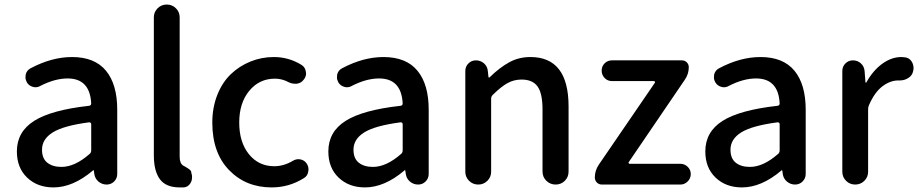

<svg xmlns="http://www.w3.org/2000/svg" viewBox="-20 -817 4070 850"><path d="M216.8 12.7Q145.5 12.7 100.1 -30.8Q54.7 -74.2 54.7 -146.5Q54.7 -233.4 130.9 -281.7Q207 -330.1 374 -348.6Q383.8 -349.6 383.8 -359.4Q377.9 -469.7 279.3 -469.7Q222.7 -469.7 158.2 -436.5Q148.4 -430.7 136.7 -430.7Q130.9 -430.7 125 -432.6Q107.4 -437.5 98.6 -453.1Q92.8 -463.9 92.8 -474.6Q92.8 -481.4 93.8 -487.3Q98.6 -505.9 115.2 -514.6Q209 -564.5 298.8 -564.5Q399.4 -564.5 449.2 -503.9Q499 -443.4 499 -331.1V-46.9Q499 -27.3 485.4 -13.7Q471.7 0 452.1 0Q431.6 0 416 -13.2Q400.4 -26.4 397.5 -46.9L395.5 -61.5Q394.5 -63.5 393.1 -63.5Q391.6 -63.5 390.6 -61.5Q302.7 12.7 216.8 12.7ZM252 -78.1Q311.5 -78.1 377 -135.7Q383.8 -141.6 383.8 -151.4V-267.6Q383.8 -271.5 380.9 -273.4Q378.9 -275.4 376 -275.4Q375 -275.4 374 -275.4Q261.7 -260.7 213.9 -231Q166 -201.2 166 -154.3Q166 -115.2 189.5 -96.7Q212.9 -78.1 252 -78.1Z M775.4 12.7Q714.8 12.7 688 -23.4Q661.1 -59.6 661.1 -128.9V-740.2Q661.1 -763.7 677.7 -780.3Q694.3 -796.9 718.3 -796.9Q742.2 -796.9 758.8 -780.3Q775.4 -763.7 775.4 -740.2V-123Q775.4 -93.8 791 -84Q793 -83 799.8 -79.1Q806.6 -75.2 809.6 -73.2Q812.5 -71.3 817.4 -67.9Q822.3 -64.5 824.7 -60.5Q827.1 -56.6 827.1 -51.8L830.1 -39.1Q830.1 -35.2 830.1 -30.3Q830.1 -16.6 822.3 -4.9Q812.5 10.7 793.9 12.7Q785.2 12.7 775.4 12.7Z M1182.6 12.7Q1068.4 12.7 994.1 -64Q919.9 -140.6 919.9 -274.4Q919.9 -340.8 941.9 -396.5Q963.9 -452.1 1001.5 -488.3Q1039.1 -524.4 1088.4 -544.4Q1137.7 -564.5 1192.4 -564.5Q1258.8 -564.5 1315.4 -529.3Q1332 -518.6 1334 -499Q1335 -496.1 1335 -492.2Q1335 -476.6 1324.2 -463.9Q1313.5 -449.2 1293.9 -446.3Q1290 -446.3 1286.1 -446.3Q1271.5 -446.3 1257.8 -453.1Q1228.5 -468.8 1197.3 -468.8Q1127.9 -468.8 1083.5 -415Q1039.1 -361.3 1039.1 -274.4Q1039.1 -187.5 1082 -134.3Q1125 -81.1 1194.3 -81.1Q1236.3 -81.1 1277.3 -105.5Q1289.1 -112.3 1301.8 -112.3Q1305.7 -112.3 1310.5 -111.3Q1328.1 -107.4 1337.9 -92.8Q1345.7 -81.1 1345.7 -66.4Q1345.7 -62.5 1344.7 -57.6Q1341.8 -38.1 1325.2 -28.3Q1259.8 12.7 1182.6 12.7Z M1595.7 12.7Q1524.4 12.7 1479 -30.8Q1433.6 -74.2 1433.6 -146.5Q1433.6 -233.4 1509.8 -281.7Q1585.9 -330.1 1752.9 -348.6Q1762.7 -349.6 1762.7 -359.4Q1756.8 -469.7 1658.2 -469.7Q1601.6 -469.7 1537.1 -436.5Q1527.3 -430.7 1515.6 -430.7Q1509.8 -430.7 1503.9 -432.6Q1486.3 -437.5 1477.5 -453.1Q1471.7 -463.9 1471.7 -474.6Q1471.7 -481.4 1472.7 -487.3Q1477.5 -505.9 1494.1 -514.6Q1587.9 -564.5 1677.7 -564.5Q1778.3 -564.5 1828.1 -503.9Q1877.9 -443.4 1877.9 -331.1V-46.9Q1877.9 -27.3 1864.3 -13.7Q1850.6 0 1831.1 0Q1810.5 0 1794.9 -13.2Q1779.3 -26.4 1776.4 -46.9L1774.4 -61.5Q1773.4 -63.5 1772 -63.5Q1770.5 -63.5 1769.5 -61.5Q1681.6 12.7 1595.7 12.7ZM1630.9 -78.1Q1690.4 -78.1 1755.9 -135.7Q1762.7 -141.6 1762.7 -151.4V-267.6Q1762.7 -271.5 1759.8 -273.4Q1757.8 -275.4 1754.9 -275.4Q1753.9 -275.4 1752.9 -275.4Q1640.6 -260.7 1592.8 -231Q1544.9 -201.2 1544.9 -154.3Q1544.9 -115.2 1568.4 -96.7Q1591.8 -78.1 1630.9 -78.1Z M2040 -56.6V-502.9Q2040 -522.5 2053.7 -536.1Q2067.4 -549.8 2086.9 -549.8Q2107.4 -549.8 2122.6 -536.6Q2137.7 -523.4 2139.6 -502.9L2142.6 -475.6Q2143.6 -473.6 2145 -473.6Q2146.5 -473.6 2147.5 -474.6Q2191.4 -517.6 2233.9 -541Q2276.4 -564.5 2328.1 -564.5Q2497.1 -564.5 2497.1 -345.7V-57.6Q2497.1 -33.2 2480.5 -16.6Q2463.9 0 2439.9 0Q2416 0 2398.9 -16.6Q2381.8 -33.2 2381.8 -57.6V-332Q2381.8 -403.3 2359.9 -434.1Q2337.9 -464.8 2289.1 -464.8Q2254.9 -464.8 2226.1 -448.7Q2197.3 -432.6 2161.1 -396.5Q2154.3 -389.6 2154.3 -379.9V-56.6Q2154.3 -33.2 2137.7 -16.6Q2121.1 0 2097.2 0Q2073.2 0 2056.6 -16.6Q2040 -33.2 2040 -56.6Z M2644.5 0Q2630.9 0 2622.1 -9.3Q2613.3 -18.6 2613.3 -31.2Q2613.3 -61.5 2630.9 -87.9L2878.9 -450.2Q2880.9 -452.1 2879.4 -455.1Q2877.9 -458 2874 -458H2689.5Q2669.9 -458 2656.7 -471.7Q2643.6 -485.4 2643.6 -504.4Q2643.6 -523.4 2656.7 -536.6Q2669.9 -549.8 2689.5 -549.8H2999Q3011.7 -549.8 3020.5 -541Q3029.3 -532.2 3029.3 -519.5Q3029.3 -489.3 3011.7 -463.9L2763.7 -99.6Q2761.7 -97.7 2763.2 -94.7Q2764.6 -91.8 2767.6 -91.8H2992.2Q3010.7 -91.8 3024.4 -78.6Q3038.1 -65.4 3038.1 -46.4Q3038.1 -27.3 3024.4 -13.7Q3010.7 0 2992.2 0Z M3264.6 12.7Q3193.4 12.7 3147.9 -30.8Q3102.5 -74.2 3102.5 -146.5Q3102.5 -233.4 3178.7 -281.7Q3254.9 -330.1 3421.9 -348.6Q3431.6 -349.6 3431.6 -359.4Q3425.8 -469.7 3327.1 -469.7Q3270.5 -469.7 3206.1 -436.5Q3196.3 -430.7 3184.6 -430.7Q3178.7 -430.7 3172.9 -432.6Q3155.3 -437.5 3146.5 -453.1Q3140.6 -463.9 3140.6 -474.6Q3140.6 -481.4 3141.6 -487.3Q3146.5 -505.9 3163.1 -514.6Q3256.8 -564.5 3346.7 -564.5Q3447.3 -564.5 3497.1 -503.9Q3546.9 -443.4 3546.9 -331.1V-46.9Q3546.9 -27.3 3533.2 -13.7Q3519.5 0 3500 0Q3479.5 0 3463.9 -13.2Q3448.2 -26.4 3445.3 -46.9L3443.4 -61.5Q3442.4 -63.5 3440.9 -63.5Q3439.5 -63.5 3438.5 -61.5Q3350.6 12.7 3264.6 12.7ZM3299.8 -78.1Q3359.4 -78.1 3424.8 -135.7Q3431.6 -141.6 3431.6 -151.4V-267.6Q3431.6 -271.5 3428.7 -273.4Q3426.8 -275.4 3423.8 -275.4Q3422.9 -275.4 3421.9 -275.4Q3309.6 -260.7 3261.7 -231Q3213.9 -201.2 3213.9 -154.3Q3213.9 -115.2 3237.3 -96.7Q3260.7 -78.1 3299.8 -78.1Z M3709 -56.6V-502.9Q3709 -522.5 3722.7 -536.1Q3736.3 -549.8 3755.9 -549.8Q3776.4 -549.8 3791 -536.6Q3805.7 -523.4 3807.6 -502.9L3811.5 -452.1Q3812.5 -451.2 3814 -451.2Q3815.4 -451.2 3815.4 -452.1Q3844.7 -504.9 3885.7 -534.7Q3926.8 -564.5 3970.7 -564.5Q3977.5 -564.5 3983.4 -563.5Q4004.9 -562.5 4016.6 -543.9Q4024.4 -530.3 4024.4 -514.6Q4024.4 -508.8 4022.5 -502Q4018.6 -482.4 4001 -471.7Q3984.4 -460.9 3963.9 -460.9Q3962.9 -460.9 3961.9 -460.9Q3960 -460.9 3957 -460.9Q3920.9 -460.9 3886.2 -434.6Q3851.6 -408.2 3827.1 -351.6Q3823.2 -343.8 3823.2 -333V-56.6Q3823.2 -33.2 3806.6 -16.6Q3790 0 3766.1 0Q3742.2 0 3725.6 -16.6Q3709 -33.2 3709 -56.6Z"/></svg>

Font: Gen Jyuu GothicX Medium
Style: Regular
Weight: 500
Designer: Ryoko NISHIZUKA (kana &amp; ideographs); Paul D. Hunt (Latin, Greek &amp; Cyrillic); Wenlong ZHANG (bopomofo); Sandoll C
Version: Version 1.058.20140828